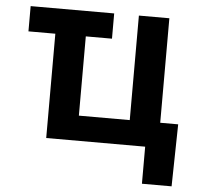

<svg xmlns="http://www.w3.org/2000/svg" viewBox="-51 -598 831 806"><g transform="rotate(5 364.5 -195.0)"><path d="M397.9 -545.9V-439.5H287.6V-105.5H502V-545.9H630.4V-105.5H706.1L701.2 156.2H576.2V0H159.2V-439.5H45.9V-545.9Z"/></g></svg>

Font: Inter Semi Bold
Style: Regular
Weight: 600
Designer: Rasmus Andersson
Foundry: rsms
Version: Version 4.000;git-e0f93cc